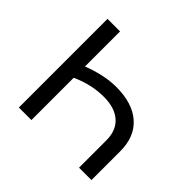

<svg xmlns="http://www.w3.org/2000/svg" viewBox="-168 -886 1072 1072"><g transform="rotate(45 368.0 -350.0)"><path d="M413 -466Q541 -466 611.5 -404Q682 -342 682 -227V0H584V-216Q584 -294 536.5 -336Q489 -378 402 -378Q305 -378 208 -334V0H109V-700H208V-423Q319 -466 413 -466Z"/></g></svg>

Font: false
Style: Regular
Weight: 500
Designer: Julieta Ulanovsky
Foundry: Julieta Ulanovsky
Version: Version 7.222;hotconv 1.0.109;makeotfexe 2.5.65596